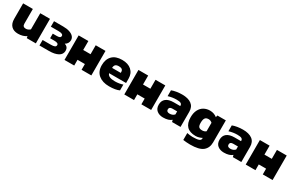

<svg xmlns="http://www.w3.org/2000/svg" viewBox="154 -1761 4866 3214"><g transform="rotate(30 2587.5 -154.0)"><path d="M40 -175V-474H228V-190Q228 -158 243.5 -143Q259 -128 291 -128Q313 -128 335 -138Q357 -148 371 -163V-474H559V0H383L378 -36Q313 10 217 10Q133 10 86.5 -37.5Q40 -85 40 -175Z M629 0V-106H788Q838 -106 861 -117Q884 -128 884 -154Q884 -194 807 -194H723V-283H803Q840 -283 857.5 -293Q875 -303 875 -325Q875 -346 852.5 -357Q830 -368 784 -368H637V-474H814Q887 -474 938 -457Q989 -440 1016 -410Q1043 -380 1043 -340Q1043 -308 1027 -280.5Q1011 -253 981 -238Q1053 -215 1053 -142Q1053 -71 987.5 -35.5Q922 0 814 0Z M1113 -474H1301V-301H1443V-474H1632V0H1443V-111H1301V0H1113Z M1697 -236Q1697 -352 1762 -418Q1827 -484 1952 -484Q2067 -484 2133 -425Q2199 -366 2199 -264V-181H1870Q1882 -144 1919.5 -127.5Q1957 -111 2024 -111Q2064 -111 2105.5 -118Q2147 -125 2173 -136V-23Q2103 10 1978 10Q1850 10 1773.5 -53.5Q1697 -117 1697 -236ZM2037 -283V-300Q2037 -364 1958 -364Q1911 -364 1890.5 -344Q1870 -324 1870 -283Z M2269 -474H2457V-301H2599V-474H2788V0H2599V-111H2457V0H2269Z M2853 -142Q2853 -218 2903.5 -259Q2954 -300 3054 -300H3177V-309Q3177 -337 3153.5 -350Q3130 -363 3073 -363Q2991 -363 2911 -338V-451Q2948 -466 3002 -475Q3056 -484 3111 -484Q3227 -484 3291.5 -436.5Q3356 -389 3356 -292V0H3192L3183 -38Q3129 10 3021 10Q2948 10 2900.5 -28.5Q2853 -67 2853 -142ZM3177 -138V-197H3086Q3054 -197 3039 -185Q3024 -173 3024 -148Q3024 -100 3085 -100Q3142 -100 3177 -138Z M3505 166V32Q3525 37 3557 41Q3589 45 3612 45Q3696 45 3733 31.5Q3770 18 3770 -16V-27Q3746 -13 3713 -3.5Q3680 6 3648 6Q3421 6 3421 -227Q3421 -309 3450.5 -367Q3480 -425 3532 -454.5Q3584 -484 3650 -484Q3690 -484 3726 -471Q3762 -458 3786 -437L3795 -474H3958V-48Q3958 59 3886 117.5Q3814 176 3641 176Q3615 176 3569.5 173Q3524 170 3505 166ZM3770 -155V-319Q3739 -348 3700 -348Q3653 -348 3633 -320Q3613 -292 3613 -228Q3613 -171 3632.5 -150.5Q3652 -130 3696 -130Q3742 -130 3770 -155Z M4028 -142Q4028 -218 4078.5 -259Q4129 -300 4229 -300H4352V-309Q4352 -337 4328.5 -350Q4305 -363 4248 -363Q4166 -363 4086 -338V-451Q4123 -466 4177 -475Q4231 -484 4286 -484Q4402 -484 4466.5 -436.5Q4531 -389 4531 -292V0H4367L4358 -38Q4304 10 4196 10Q4123 10 4075.5 -28.5Q4028 -67 4028 -142ZM4352 -138V-197H4261Q4229 -197 4214 -185Q4199 -173 4199 -148Q4199 -100 4260 -100Q4317 -100 4352 -138Z M4616 -474H4804V-301H4946V-474H5135V0H4946V-111H4804V0H4616Z"/></g></svg>

Font: Kanit Bold
Style: Regular
Weight: 700
Designer: Katatrad Team
Foundry: CadsonDemak
Version: Version 1.000